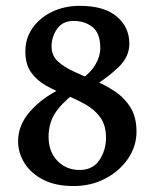

<svg xmlns="http://www.w3.org/2000/svg" viewBox="-20 -623 530 658"><path d="M447.8 -171.9Q447.8 -121.6 418.7 -79.1Q389.6 -36.6 340.8 -11Q292 14.6 232.4 14.6Q170.4 14.6 128.2 -7.1Q85.9 -28.8 64 -64Q42 -99.1 42 -139.2Q42 -193.8 82.3 -240.2Q122.6 -286.6 186.5 -317.9L231 -299.8Q187.5 -265.6 167 -232.2Q146.5 -198.7 146.5 -153.8Q146.5 -103 176.8 -71.8Q207 -40.5 252.4 -40.5Q298.3 -40.5 320.8 -74.5Q343.3 -108.4 343.3 -150.9Q343.3 -194.3 323.2 -221.4Q303.2 -248.5 271.7 -265.9Q240.2 -283.2 204.8 -297.6Q169.4 -312 137.9 -329.6Q106.4 -347.2 86.7 -374.8Q66.9 -402.3 66.9 -446.8Q66.9 -492.2 91.8 -527.3Q116.7 -562.5 158.9 -582.8Q201.2 -603 253.4 -603Q336.9 -603 380.1 -566.4Q423.3 -529.8 423.3 -473.1Q423.3 -428.7 386.7 -393.3Q350.1 -357.9 297.4 -325.2L252.9 -346.2Q290.5 -373.5 307.1 -401.9Q323.7 -430.2 323.7 -458Q323.7 -508.8 297.4 -530Q271 -551.3 232.4 -551.3Q194.8 -551.3 175.8 -524.2Q156.7 -497.1 156.7 -463.9Q156.7 -433.1 177.7 -413.3Q198.7 -393.6 231.7 -378.4Q264.6 -363.3 302 -347.9Q339.4 -332.5 372.3 -310.8Q405.3 -289.1 426.5 -255.9Q447.8 -222.7 447.8 -171.9Z"/></svg>

Font: Namdhinggo SemiBold
Style: Regular
Weight: 600
Designer: Victor Gaultney
Foundry: SIL International
Version: Version 3.001